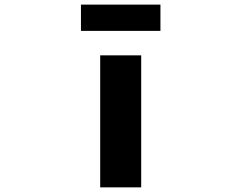

<svg xmlns="http://www.w3.org/2000/svg" viewBox="-20 -808 1040 828"><path d="M412.1 0V-569.3H588.9V0ZM329.1 -674.8V-788.1H671.9V-674.8Z"/></svg>

Font: Gen Shin Gothic Monospace Heavy
Style: Bold
Weight: 800
Designer: [Source Han Sans]
Ryoko NISHIZUKA  (kana & ideographs); Paul D. Hunt (Latin, Greek & Cyrillic); Wenlong ZHANG  (bopomofo
Version: Version 1.002.20150607